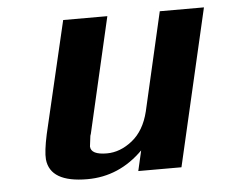

<svg xmlns="http://www.w3.org/2000/svg" viewBox="-42 -519 675 576"><g transform="rotate(-5 296.0 -230.5)"><path d="M89 -134 168 -471H301L221 -124L219 -118Q215 -89 215 -86Q216 -61 264 -61Q304 -61 340.5 -90Q377 -119 391 -176L459 -472H592L483 0H353L367 -61Q295 11 199 11Q87 11 80 -59Q78 -83 89 -134Z"/></g></svg>

Font: Coval
Style: ExtraBold Italic
Weight: 800
Foundry: Context Ltd
Version: Version 001.000